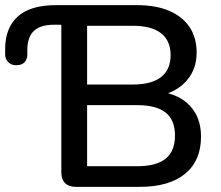

<svg xmlns="http://www.w3.org/2000/svg" viewBox="-20 -725 857 745"><path d="M274 0Q247 0 232.5 -14.5Q218 -29 218 -56V-629H189Q137 -629 111.5 -605Q86 -581 86 -530V-511Q86 -502 81.5 -492.5Q77 -483 67.5 -477.5Q58 -472 43 -472Q29 -472 19.5 -478Q10 -484 5 -493.5Q0 -503 0 -514V-534Q0 -617 49 -661Q98 -705 197 -705H512Q585 -705 636.5 -683Q688 -661 715.5 -620Q743 -579 743 -521Q743 -457 705 -413Q667 -369 602 -354V-369Q676 -359 718 -313.5Q760 -268 760 -195Q760 -101 698 -50.5Q636 0 523 0ZM318 -80H512Q587 -80 623 -109.5Q659 -139 659 -199Q659 -259 623 -288Q587 -317 512 -317H318ZM318 -397H495Q568 -397 605 -426Q642 -455 642 -511Q642 -567 605 -596Q568 -625 495 -625H318Z"/></svg>

Font: Nunito ExtraLight SemiBold
Style: Regular
Weight: 600
Version: Version 3.602